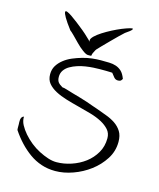

<svg xmlns="http://www.w3.org/2000/svg" viewBox="-108 -789 718 868"><g transform="rotate(15 251.0 -355.5)"><path d="M20.5 -133.8Q19.5 -136.7 19.5 -147Q19.5 -157.2 19.5 -161.1Q19.5 -164.1 19 -170.4Q18.6 -176.8 19.5 -182.6Q20.5 -188.5 23.4 -193.4Q26.4 -198.2 33.2 -200.2Q32.2 -180.7 42 -162.1Q51.8 -143.6 67.4 -125.5Q83 -107.4 103 -91.3Q123 -75.2 145 -64Q167 -52.7 188 -45.9Q209 -39.1 227.5 -39.1Q261.7 -39.1 296.9 -50.8Q332 -62.5 359.9 -83.5Q387.7 -104.5 405.3 -134.8Q422.9 -165 422.9 -203.1Q422.9 -226.6 408.7 -242.7Q394.5 -258.8 371.6 -271Q348.6 -283.2 319.8 -291.5Q291 -299.8 260.3 -307.6Q229.5 -315.4 200.2 -324.2Q170.9 -333 147.9 -345.2Q125 -357.4 111.3 -374Q97.7 -390.6 97.7 -416Q97.7 -438.5 107.9 -455.6Q118.2 -472.7 135.3 -486.3Q152.3 -500 174.3 -509.3Q196.3 -518.6 218.8 -524.9Q241.2 -531.2 263.2 -533.7Q285.2 -536.1 302.7 -536.1Q325.2 -536.1 342.3 -535.6Q359.4 -535.2 374 -530.3Q388.7 -525.4 400.4 -514.6Q412.1 -503.9 420.9 -480.5Q417 -472.7 412.6 -470.2Q408.2 -467.8 400.4 -467.8Q389.6 -467.8 382.3 -476.1Q375 -484.4 367.2 -495.1Q364.3 -495.1 355.5 -495.6Q346.7 -496.1 337.4 -496.1Q328.1 -496.1 319.8 -496.1Q311.5 -496.1 307.6 -496.1Q295.9 -496.1 278.8 -495.1Q261.7 -494.1 242.7 -491.2Q223.6 -488.3 205.6 -482.4Q187.5 -476.6 172.4 -467.8Q157.2 -459 147.9 -445.8Q138.7 -432.6 138.7 -415Q138.7 -399.4 145 -390.6Q151.4 -381.8 167 -373Q173.8 -373 187.5 -368.7Q201.2 -364.3 218.3 -359.4Q235.4 -354.5 254.4 -349.1Q273.4 -343.8 290.5 -337.9Q307.6 -332 320.8 -327.1Q334 -322.3 340.8 -320.3Q364.3 -311.5 388.7 -302.7Q413.1 -293.9 432.6 -280.8Q452.1 -267.6 463.9 -248.5Q475.6 -229.5 475.6 -200.2Q475.6 -156.2 452.1 -119.6Q428.7 -83 393.1 -56.2Q357.4 -29.3 314.9 -14.2Q272.5 1 232.4 1Q197.3 1 167 -9.3Q136.7 -19.5 110.8 -38.1Q85 -56.6 62.5 -80.6Q40 -104.5 20.5 -133.8ZM134.8 -630.9Q110.4 -663.1 100.1 -681.2Q89.8 -699.2 90.3 -705.6Q90.8 -711.9 99.6 -708.5Q108.4 -705.1 122.1 -695.8Q135.7 -686.5 152.8 -673.3Q169.9 -660.2 186.5 -646.5Q203.1 -632.8 215.8 -620.1Q226.6 -610.4 232.4 -603.5Q228.5 -610.4 233.4 -619.1Q240.2 -629.9 256.3 -642.1Q272.5 -654.3 293.9 -666.5Q315.4 -678.7 336.4 -688.5Q357.4 -698.2 375.5 -704.6Q393.6 -710.9 401.4 -711.9Q409.2 -712.9 404.3 -706.1Q399.4 -699.2 376 -683.6Q368.2 -676.8 352.1 -661.1Q335.9 -645.5 319.3 -628.4Q302.7 -611.3 289.1 -597.7Q275.4 -584 270.5 -578.1Q268.6 -576.2 266.6 -572.3L261.7 -562.5Q258.8 -557.6 257.3 -552.2Q255.9 -546.9 255.9 -544.9Q253.9 -543.9 248.5 -543.9Q243.2 -543.9 240.2 -543.9Q231.4 -543.9 214.8 -556.2Q198.2 -568.4 182.6 -584.5Q167 -600.6 153.3 -614.3Q139.6 -627.9 134.8 -630.9Z"/></g></svg>

Font: The Girl Next Door
Style: Regular
Weight: 400
Designer: Kimberly Geswein
Foundry: Kimberly Geswein
Version: Version 1.002 2010